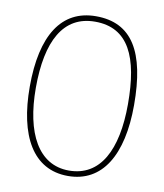

<svg xmlns="http://www.w3.org/2000/svg" viewBox="-83 -793 742 870"><g transform="rotate(10 288.5 -357.5)"><path d="M288 10C446 10 528 -128 528 -358C528 -604 454 -725 289 -725C130 -725 48 -595 48 -359C48 -133 127 10 288 10ZM288 -15C148 -15 76 -150 76 -358C76 -574 143 -700 289 -700C443 -700 500 -574 500 -358C500 -146 432 -15 288 -15Z"/></g></svg>

Font: Noto Serif Myanmar Condensed Thin
Style: Regular
Weight: 100
Width: 3
Designer: Ben Mitchell and the Monotype Design Team
Foundry: Monotype Imaging Inc.
Version: Version 2.106